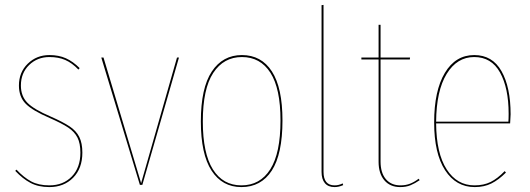

<svg xmlns="http://www.w3.org/2000/svg" viewBox="-20 -752 2154 781"><path d="M304 -475 299 -469Q273 -496 245.5 -508Q218 -520 181 -520Q132 -520 98.5 -487.5Q65 -455 65 -404Q65 -361 91.5 -334Q118 -307 186 -278Q236 -256 263 -238Q290 -220 302.5 -195Q315 -170 315 -131Q315 -67 277.5 -29Q240 9 181 9Q136 9 104 -8Q72 -25 42 -57L47 -62Q77 -30 107 -14Q137 2 181 2Q237 2 272 -34Q307 -70 307 -131Q307 -169 295 -192.5Q283 -216 257.5 -233Q232 -250 182 -272Q112 -302 84.5 -330Q57 -358 57 -404Q57 -458 93 -493Q129 -528 181 -528Q219 -528 248 -515Q277 -502 304 -475Z M559 0H549L392 -518H401L554 -7L700 -518H708Z M1129 -262Q1129 -125 1085.5 -58Q1042 9 962 9Q884 9 840.5 -58Q797 -125 797 -258Q797 -394 841.5 -461Q886 -528 964 -528Q1043 -528 1086 -461.5Q1129 -395 1129 -262ZM805 -258Q805 -128 846 -63Q887 2 962 2Q1038 2 1079.5 -63.5Q1121 -129 1121 -262Q1121 -392 1080 -456Q1039 -520 964 -520Q890 -520 847.5 -455.5Q805 -391 805 -258Z M1288 -53V-731L1296 -732V-53Q1296 2 1341 2Q1358 2 1374 -6L1376 1Q1358 9 1341 9Q1315 9 1301.5 -7Q1288 -23 1288 -53Z M1687 -19Q1668 -6 1650 1.5Q1632 9 1608 9Q1567 9 1543.5 -18.5Q1520 -46 1520 -94V-510H1450V-518H1520V-651H1528V-518H1648L1647 -510H1528V-95Q1528 -49 1549.5 -23.5Q1571 2 1609 2Q1631 2 1648.5 -5Q1666 -12 1683 -25Z M2055 -250H1754Q1755 -128 1797 -63Q1839 2 1910 2Q1948 2 1976 -12Q2004 -26 2033 -56L2038 -50Q2008 -20 1978.5 -5.5Q1949 9 1911 9Q1835 9 1790.5 -59.5Q1746 -128 1746 -254Q1746 -383 1789.5 -455.5Q1833 -528 1909 -528Q1983 -528 2020 -462.5Q2057 -397 2057 -287Q2057 -276 2055 -250ZM2049 -289Q2049 -394 2014 -457Q1979 -520 1909 -520Q1839 -520 1797 -451.5Q1755 -383 1754 -257H2048Q2049 -269 2049 -289Z"/></svg>

Font: Fira Sans Compressed Eight
Style: Regular
Weight: 100
Width: 1
Designer: bBox Type GmbH & Carrois Corporate GbR & Edenspiekermann AG
Foundry: bBox Type GmbH & Carrois Corporate GbR & Edenspiekermann AG
Version: Version 4.301